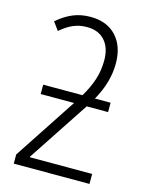

<svg xmlns="http://www.w3.org/2000/svg" viewBox="-116 -839 699 911"><g transform="rotate(15 233.5 -383.5)"><path d="M387 -584Q387 -491 334 -398H411V-352H306L108 -52V-49H414V0H42V-45L244 -352H80V-398H273Q301 -445 315.5 -489.5Q330 -534 330 -584Q330 -646 298.5 -681Q267 -716 211 -716Q174 -716 143 -702.5Q112 -689 81 -662L52 -702Q89 -734 128 -750.5Q167 -767 214 -767Q296 -767 341.5 -717.5Q387 -668 387 -584Z"/></g></svg>

Font: Noto Sans Display Light Narrow
Style: Regular
Weight: 300
Width: 4
Designer: Monotype Design team
Foundry: Monotype Imaging Inc.
Version: Version 1.000